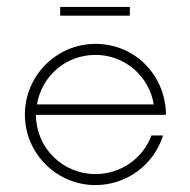

<svg xmlns="http://www.w3.org/2000/svg" viewBox="-20 -533 555 561"><path d="M359.4 -512.7H155.8V-487.3H359.4ZM464.4 -197.3 464.8 -206.1C459 -319.3 370.6 -404.8 258.8 -404.8C145.5 -404.8 52.7 -312 52.7 -198.2C52.7 -84.5 145.5 7.8 258.8 7.8C351.6 7.8 430.2 -53.2 456.5 -137.2H422.4C397.9 -70.8 334 -24.4 258.8 -24.4C163.6 -24.4 86.4 -100.1 85 -195.3V-197.3ZM258.8 -372.6C344.7 -372.6 416 -310.1 429.2 -228H87.9C102.5 -311.5 172.4 -372.6 258.8 -372.6Z"/></svg>

Font: Now ExtraLight
Style: Regular
Weight: 200
Designer: Alfredo Marco Pradil
Foundry: Alfredo Marco Pradil
Version: Version 1.200;hotconv 1.0.109;makeotfexe 2.5.65596